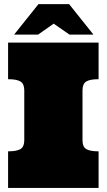

<svg xmlns="http://www.w3.org/2000/svg" viewBox="-20 -930 528 950"><path d="M20 0V-181.2Q63 -181.2 81.5 -192.6Q100.1 -204.1 100.1 -235.8V-482.9Q100.1 -515.1 81.5 -526.6Q63 -538.1 20 -538.1V-719.2H467.8V-538.1Q424.8 -538.1 406.5 -526.6Q388.2 -515.1 388.2 -482.9V-235.8Q388.2 -204.1 406.5 -192.6Q424.8 -181.2 467.8 -181.2V0ZM170.4 -909.7H321.8L442.4 -758.8H323.7L245.6 -813L168.5 -758.8H49.8Z"/></svg>

Font: Ultra
Style: Regular
Weight: 400
Designer: Astigmatic (AOETI)
Foundry: Astigmatic (AOETI)
Version: Version 1.000